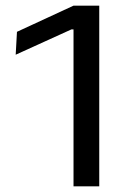

<svg xmlns="http://www.w3.org/2000/svg" viewBox="-20 -659 468 679"><path d="M240 0V-555H232.5L35.5 -465.5L40 -546.5L240 -639H331V0Z"/></svg>

Font: Anek Gujarati Expanded
Style: Regular
Weight: 400
Width: 7
Designer: Mrunmayee Ghaisas (Gujarati), Yesha Goshar (Latin)
Foundry: Ek Type
Version: Version 1.003